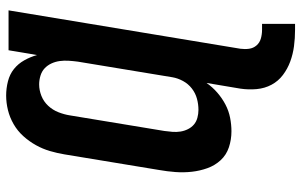

<svg xmlns="http://www.w3.org/2000/svg" viewBox="-202 -582 1003 640"><g transform="rotate(-90 300.0 -261.5)"><path d="M541 220H521Q493 220 466.5 216.5Q440 213 415.5 204Q391 195 370.5 179.5Q350 164 338 141.5Q326 119 323.5 92Q321 65 325 38L344 -75Q330 -55 311.5 -39Q293 -23 272 -12Q251 -1 228 3.5Q205 8 183 8Q155 8 129.5 -0.5Q104 -9 86.5 -28Q69 -47 60 -72Q51 -97 48 -124Q45 -151 47 -178.5Q49 -206 54 -234L106 -549Q110 -573 117 -597Q124 -621 136.5 -643.5Q149 -666 166.5 -685.5Q184 -705 206.5 -718Q229 -731 253.5 -737Q278 -743 302 -743Q326 -743 349.5 -737Q373 -731 390.5 -717Q408 -703 419.5 -682.5Q431 -662 437 -640L453 -735H586L458 38Q456 53 458 67Q460 81 469 91.5Q478 102 492 106Q506 110 521 110H541ZM254 -102Q273 -102 291.5 -107Q310 -112 325.5 -124Q341 -136 350.5 -153.5Q360 -171 363 -189Q376 -268 389 -346.5Q402 -425 415 -504Q417 -519 418 -534.5Q419 -550 417 -564.5Q415 -579 409 -592Q403 -605 393 -614.5Q383 -624 368.5 -628.5Q354 -633 339 -633Q320 -633 301 -625.5Q282 -618 268 -603Q254 -588 246.5 -569Q239 -550 236 -531L184 -216Q182 -202 181 -188.5Q180 -175 182 -162Q184 -149 190 -137Q196 -125 205.5 -117Q215 -109 228 -105.5Q241 -102 254 -102Z"/></g></svg>

Font: Iosevka SS04 XBd Ex Obl
Style: Regular
Weight: 800
Width: 7
Italic angle: -9°
Monospace: yes
Designer: Belleve Invis
Foundry: Belleve Invis
Version: Version 19.0.0; ttfautohint (v1.8.4)